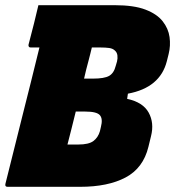

<svg xmlns="http://www.w3.org/2000/svg" viewBox="-24 -720 675 740"><path d="M285 0H5Q-6 0 -3 -12Q29 -142 62.5 -274Q96 -406 128 -537H94Q89 -537 87 -540.5Q85 -544 86 -548Q97 -590 107 -629.5Q117 -669 124 -700H418Q492 -700 536.5 -683Q581 -666 603 -638Q625 -610 629.5 -577Q634 -544 626 -512L619 -484Q593 -382 469 -359L466 -339Q527 -326 549 -286Q571 -246 558 -195L548 -154Q528 -72 460 -36Q392 0 285 0ZM318 -489Q313 -471 308.5 -453Q304 -435 300 -417H334Q378 -417 396.5 -427.5Q415 -438 422 -466L427 -483Q430 -495 428.5 -506.5Q427 -518 419 -525Q411 -533 397 -535Q383 -537 363 -537H330Q327 -525 324 -512.5Q321 -500 318 -489ZM236 -163H278Q318 -163 336 -176.5Q354 -190 361 -214L365 -231Q373 -262 361 -276Q349 -290 305 -290H268Q259 -254 251 -221.5Q243 -189 236 -163Z"/></svg>

Font: Recursive Mn Lnr St Blk
Style: Italic
Weight: 900
Italic angle: -15°
Monospace: yes
Version: Version 1.079;hotconv 1.0.112;makeotfexe 2.5.65598; ttfautoh